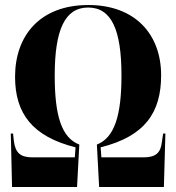

<svg xmlns="http://www.w3.org/2000/svg" viewBox="-20 -745 702 765"><path d="M28 0H287L296 -169C226 -196 198 -282 198 -444C198 -627 239 -715 331 -715C424 -715 464 -627 464 -444C464 -282 435 -196 366 -169L375 0H633L639 -213H630L625 -179C620 -136 601 -118 551 -118H384L381 -158C558 -202 622 -297 622 -445C622 -608 519 -725 332 -725C139 -725 40 -603 40 -439C40 -293 109 -201 281 -158L278 -118H110C61 -118 41 -136 35 -185L32 -213H23Z"/></svg>

Font: Noto Serif Display ExtraCondensed ExtraBold
Style: Regular
Weight: 800
Width: 2
Designer: Monotype Design Team
Foundry: Monotype Imaging Inc.
Version: Version 2.009